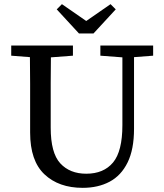

<svg xmlns="http://www.w3.org/2000/svg" viewBox="-20 -889 787 924"><path d="M463 -621V-670H717V-621L625 -614V-269Q625 -170 594 -107Q563 -44 507.5 -14.5Q452 15 378 15Q263 15 194 -50Q125 -115 125 -251V-360Q125 -423 125 -486.5Q125 -550 124 -614L34 -621V-670H331V-621L225 -613Q224 -551 224 -487.5Q224 -424 224 -360V-275Q224 -153 270 -103Q316 -53 395 -53Q479 -53 524 -107Q569 -161 569 -287V-613ZM278 -869 395 -788 512 -869 537 -844 430 -728H360L253 -844Z"/></svg>

Font: Source Serif 4 SmText
Style: Regular
Weight: 400
Designer: Frank Grießhammer
Foundry: Adobe
Version: Version 4.005;hotconv 1.1.0;makeotfexe 2.6.0